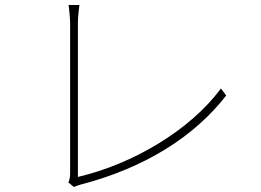

<svg xmlns="http://www.w3.org/2000/svg" viewBox="-20 -749 1040 764"><path d="M299 -14C562 -82 757 -210 880 -369L859 -397C738 -232 509 -96 290 -45V-659C290 -678 294 -718 296 -729H253C255 -718 259 -674 259 -658V-57C259 -41 255 -30 252 -23L274 -5C282 -8 291 -12 299 -14Z"/></svg>

Font: Glow Sans SC Normal ExtraLight
Style: Regular
Weight: 200
Designer: Ryoko NISHIZUKA (kana, bopomofo & ideographs); Paul D. Hunt (Latin, Greek & Cyrillic); Sandoll Communications, Soo-young
Version: Version 0.93